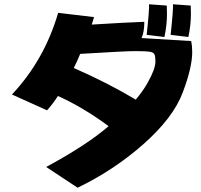

<svg xmlns="http://www.w3.org/2000/svg" viewBox="-20 -856 942 898"><path d="M615 -390Q650 -432 670 -468Q707 -533 707 -569Q707 -572 705.5 -590.5Q704 -609 686 -613Q668 -617 614 -617Q566 -617 355 -604Q341 -569 325 -538Q485 -468 615 -390ZM874 -664Q879 -641 879 -612Q879 -541 834.5 -423Q790 -305 651.5 -182.5Q513 -60 343 22L196 -75Q388 -179 488 -266Q367 -355 251 -407Q227 -370 200 -340L36 -414Q188 -576 252 -796L420 -776L409 -741Q569 -751 655 -754Q655 -706 642 -678ZM677 -836 760 -830Q761 -811 761 -792Q761 -739 749 -683L666 -693Q679 -813 677 -836ZM789 -836 872 -830Q873 -811 873 -792Q873 -739 861 -683L778 -693Q791 -813 789 -836Z"/></svg>

Font: KN Bobohei
Style: Bold
Weight: 700
Designer: Kingnam Type Foundry
Version: Version 1.710;March 18, 2023